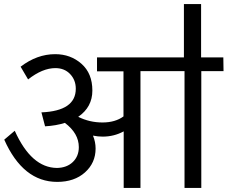

<svg xmlns="http://www.w3.org/2000/svg" viewBox="-20 -931 1126 950"><path d="M1085 -647 1086 -579H976V-1H893V-579H675V-1H592V-281Q544 -255 488 -255Q465 -255 440 -260Q453 -229 453 -196Q453 -125 400.5 -78Q348 -31 263 -31Q94 -31 1 -240L53 -284Q135 -101 262 -100Q311 -101 340.5 -129.5Q370 -158 370 -203Q370 -271 301 -323Q257 -309 203 -306L185 -375Q355 -382 355 -492Q355 -535 327 -564.5Q299 -594 254 -594Q190 -594 119 -538L82 -601Q163 -663 253 -663Q329 -663 383 -615.5Q437 -568 437 -483Q437 -401 367 -353Q423 -325 487 -325Q550 -325 591 -355V-578H460V-647H890V-911H975V-647Z"/></svg>

Font: Martel Sans
Style: Regular
Weight: 400
Designer: Dan Reynolds and Mathieu Réguer
Foundry: Dan Reynolds and Mathieu Réguer
Version: Version 1.001;PS 001.001;hotconv 1.0.70;makeotf.lib2.5.58329